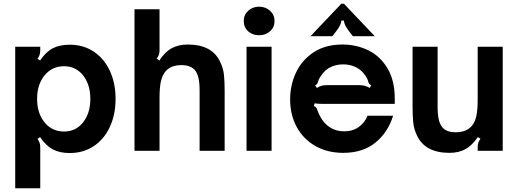

<svg xmlns="http://www.w3.org/2000/svg" viewBox="-20 -813 2792 1035"><path d="M603 -280Q603 -195 572 -128.5Q541 -62 485 -25Q429 12 356 12Q302 12 265 -7.5Q228 -27 196 -74L182 -64Q190 -53 193.5 -43Q197 -33 197 -18V202H62V-561H197V-543Q197 -528 193.5 -517.5Q190 -507 182 -496L196 -487Q228 -534 265 -553Q302 -572 356 -572Q429 -572 485 -535Q541 -498 572 -431.5Q603 -365 603 -280ZM180 -280Q180 -202 220.5 -153Q261 -104 325 -104Q389 -104 428 -153.5Q467 -203 467 -280Q467 -357 428 -406.5Q389 -456 325 -456Q261 -456 220.5 -407Q180 -358 180 -280Z M705 0V-763H840V-543Q840 -528 836.5 -518Q833 -508 825 -497L839 -487Q870 -534 906.5 -553.5Q943 -573 992 -573Q1124 -573 1167 -479Q1183 -446 1187 -412Q1191 -378 1191 -323V0H1056V-325Q1056 -368 1049.5 -394.5Q1043 -421 1029 -437Q1005 -462 958 -462Q901 -462 872 -428Q855 -408 847.5 -375Q840 -342 840 -286V0Z M1444 0H1309V-561H1444ZM1294 -700Q1294 -733 1318 -755Q1342 -777 1377 -777Q1411 -777 1435.5 -755Q1460 -733 1460 -700Q1460 -666 1436 -644.5Q1412 -623 1377 -623Q1342 -623 1318 -644Q1294 -665 1294 -700Z M1544 -277Q1544 -354 1575.5 -421.5Q1607 -489 1670.5 -531Q1734 -573 1826 -573Q1902 -573 1966 -541.5Q2030 -510 2069 -444.5Q2108 -379 2108 -282V-253H1752Q1746 -253 1719 -253Q1692 -253 1676 -256L1672 -241Q1680 -239 1684.5 -233Q1689 -227 1692 -216Q1700 -195 1705 -187Q1725 -148 1758.5 -126.5Q1792 -105 1835 -105Q1881 -105 1914 -128.5Q1947 -152 1961 -189H2099Q2072 -100 2004 -44.5Q1936 11 1830 11Q1745 11 1680 -26Q1615 -63 1579.5 -128.5Q1544 -194 1544 -277ZM1688 -339Q1703 -348 1715 -351Q1727 -354 1742 -354H1916Q1932 -354 1944.5 -351Q1957 -348 1973 -339L1981 -353Q1974 -357 1971 -360.5Q1968 -364 1966.5 -368Q1965 -372 1965 -373Q1961 -390 1949 -406Q1930 -435 1899 -450.5Q1868 -466 1830 -466Q1792 -466 1761.5 -451Q1731 -436 1712 -406Q1699 -390 1695 -373Q1695 -372 1693 -367.5Q1691 -363 1688 -359.5Q1685 -356 1679 -353ZM1654 -618 1820 -793H1834L2000 -618H1882L1859 -648Q1834 -682 1834 -702H1820Q1820 -682 1795 -648L1772 -618Z M2228 -82Q2212 -115 2208 -149.5Q2204 -184 2204 -238V-561H2339V-237Q2339 -194 2345.5 -167.5Q2352 -141 2366 -125Q2388 -100 2437 -100Q2494 -100 2523 -134Q2540 -153 2547.5 -186.5Q2555 -220 2555 -276V-561H2690V0H2555V-18Q2555 -33 2558.5 -43.5Q2562 -54 2570 -65L2556 -74Q2524 -28 2488 -8.5Q2452 11 2403 11Q2272 11 2228 -82Z"/></svg>

Font: Open Sauce Sans
Style: Bold
Weight: 700
Designer: Alfredo Marco Pradil
Foundry: Creative Sauce Fz LLC
Version: Version 1.477